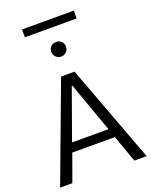

<svg xmlns="http://www.w3.org/2000/svg" viewBox="-187 -1149 984 1248"><g transform="rotate(-20 305.0 -525.5)"><path d="M483.4 -1050.8V-996.6H125V-1050.8ZM158.2 -187 90.8 0H5.9L258.8 -676.3H352.1L604.5 0H519.5L452.6 -187ZM303.2 -594.7 179.2 -249.5H431.2L308.1 -594.7ZM253.4 -849.1Q253.4 -870.1 268.3 -884.5Q283.2 -898.9 304.7 -898.9Q326.7 -898.9 341.1 -884.5Q355.5 -870.1 355.5 -849.1Q355.5 -828.1 341.1 -813Q326.7 -797.9 304.7 -797.9Q283.2 -797.9 268.3 -813Q253.4 -828.1 253.4 -849.1Z"/></g></svg>

Font: Estedad-FD Regular
Style: FD-Regular
Weight: 400
Designer: Amin Abedi
Version: Version 7.3